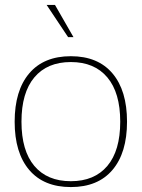

<svg xmlns="http://www.w3.org/2000/svg" viewBox="-20 -756 580 786"><path d="M440.4 -60.3Q380.9 9.8 270 9.8Q159.2 9.8 99.6 -60.3Q40 -130.4 40 -257.8Q40 -385.3 99.6 -455.6Q159.2 -525.9 270 -525.9Q380.9 -525.9 440.4 -455.6Q500 -385.3 500 -257.8Q500 -130.4 440.4 -60.3ZM120.6 -76.7Q173.3 -14.2 270 -14.2Q366.7 -14.2 419.4 -76.7Q472.2 -139.2 472.2 -257.8Q472.2 -376.5 419.4 -439.2Q366.7 -502 270 -502Q173.3 -502 120.6 -439.2Q67.9 -376.5 67.9 -257.8Q67.9 -139.2 120.6 -76.7ZM280.8 -604H258.8L170.9 -735.8H205.1Z"/></svg>

Font: Creato Display Thin
Style: Regular
Weight: 265
Version: Version 1.000